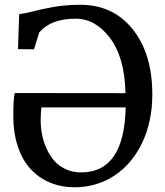

<svg xmlns="http://www.w3.org/2000/svg" viewBox="-20 -771 688 802"><path d="M292 11.2Q235.8 11.2 189 -8.3Q142.1 -27.8 108.2 -64.5Q74.2 -101.1 55.2 -157Q36.1 -212.9 35.6 -283.2Q35.6 -356.9 41.5 -382.3L503.9 -381.8V-390.1Q499.5 -533.2 439 -613Q378.4 -692.9 295.9 -692.9Q191.4 -692.9 143.6 -634.8L122.1 -564.9L55.2 -565.9L60.1 -712.4Q80.6 -713.4 116.7 -723.1Q152.8 -732.9 203.9 -741.9Q254.9 -751 315.9 -751Q452.6 -751 534.4 -648.7Q616.2 -546.4 616.2 -376.5Q616.2 -262.2 573.2 -173.3Q530.3 -84.5 456.5 -36.6Q382.8 11.2 292 11.2ZM318.4 -50.8Q499.5 -50.8 504.9 -322.3H152.8Q149.9 -294.9 149.9 -269.5Q149.9 -239.7 155.5 -210Q161.1 -180.2 174.1 -151.1Q187 -122.1 206.1 -100.1Q225.1 -78.1 254.2 -64.5Q283.2 -50.8 318.4 -50.8Z"/></svg>

Font: HaufeMerriweather
Style: Regular
Weight: 400
Designer: Eben Sorkin ( eben@eyebytes.com )
Foundry: Eben Sorkin
Version: Version 1.56